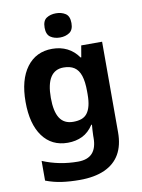

<svg xmlns="http://www.w3.org/2000/svg" viewBox="-105 -831 843 1141"><g transform="rotate(-10 316.5 -260.0)"><path d="M255 -556Q305 -556 345 -536Q385 -516 413 -476H417L429 -546H555V1Q555 79 524.5 132Q494 185 433 212.5Q372 240 282 240Q224 240 174.5 233Q125 226 78 208V89Q128 110 181.5 120.5Q235 131 291 131Q349 131 377.5 100Q406 69 406 7V-4Q406 -21 407.5 -39Q409 -57 410 -71H406Q378 -28 339 -9Q300 10 251 10Q154 10 99.5 -64.5Q45 -139 45 -272Q45 -406 101 -481Q157 -556 255 -556ZM302 -435Q250 -435 223.5 -394Q197 -353 197 -270Q197 -188 223 -147.5Q249 -107 304 -107Q333 -107 354 -114.5Q375 -122 388.5 -139.5Q402 -157 409 -185Q416 -213 416 -253V-271Q416 -330 404 -366Q392 -402 367 -418.5Q342 -435 302 -435ZM314 -760Q347 -760 371 -744.5Q395 -729 395 -687Q395 -646 371 -630Q347 -614 314 -614Q280 -614 256.5 -630Q233 -646 233 -687Q233 -729 256.5 -744.5Q280 -760 314 -760Z"/></g></svg>

Font: Noto Sans Cham
Style: Bold
Weight: 700
Version: Version 2.002